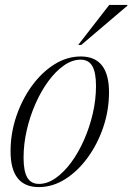

<svg xmlns="http://www.w3.org/2000/svg" viewBox="-20 -752 539 782"><path d="M309 -522Q424 -522 424 -376Q424 -303.5 400.8 -234.5Q377.5 -165.5 337.2 -110.2Q297 -55 245.8 -22.5Q194.5 10 138 10Q23 10 23 -136Q23 -208.5 46.2 -277.5Q69.5 -346.5 109.5 -401.8Q149.5 -457 201 -489.5Q252.5 -522 309 -522ZM138.5 -3Q173 -3 206.5 -26.5Q240 -50 269.8 -90.2Q299.5 -130.5 322.2 -182Q345 -233.5 358 -290Q371 -346.5 371 -402Q371 -457.5 355.8 -483.2Q340.5 -509 308.5 -509Q274 -509 240.5 -485.5Q207 -462 177.2 -421.8Q147.5 -381.5 124.8 -330Q102 -278.5 89 -222Q76 -165.5 76 -110Q76 -54.5 91.2 -28.8Q106.5 -3 138.5 -3ZM298.5 -569 425 -732H499L498.5 -728.5L311 -569Z"/></svg>

Font: Newsreader 72pt Light
Style: Italic
Weight: 300
Italic angle: -17°
Designer: Hugues Gentile
Foundry: Production Type
Version: Version 1.003; ttfautohint (v1.8.3)